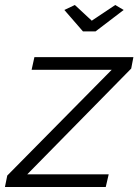

<svg xmlns="http://www.w3.org/2000/svg" viewBox="-55 -750 555 770"><path d="M203.1 -710 245.1 -730 313 -667 407.2 -730 440.9 -710 328.1 -624H277.8ZM-25.9 -45.9 393.1 -470.2H71.8L83 -521H480L471.2 -475.1L54.2 -50.8H380.9L369.1 0H-35.2Z"/></svg>

Font: Rawline
Style: Italic
Weight: 400
Italic angle: -12°
Designer: Matt McInerney, Pablo Impallari, Rodrigo Fuenzalida
Foundry: Matt McInerney, Pablo Impallari, Rodrigo Fuenzalida
Version: Version 4.020;PS 004.020;hotconv 1.0.88;makeotf.lib2.5.64775